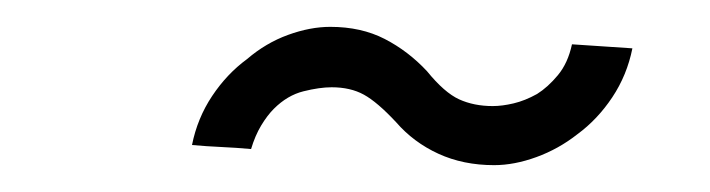

<svg xmlns="http://www.w3.org/2000/svg" viewBox="-20 -572 529 143"><path d="M275 -481Q288 -466 306.5 -457.5Q325 -449 348 -449Q363 -449 379.5 -455Q396 -461 410 -472Q425 -483 436 -499.5Q447 -516 451 -536Q436 -537 428.5 -537.5Q421 -538 406 -539Q403 -525 395.5 -516Q388 -507 380 -502Q371 -497 362.5 -495Q354 -493 347 -493Q333 -493 322 -498Q311 -503 298 -519Q284 -534 266.5 -543Q249 -552 226 -552Q211 -552 194.5 -546Q178 -540 164 -528Q149 -517 138 -500.5Q127 -484 123 -464Q134 -463 145 -462.5Q156 -462 167 -461Q170 -471 174.5 -478.5Q179 -486 184 -491Q194 -501 206 -504Q218 -507 227 -507Q241 -507 251 -501.5Q261 -496 275 -481Z"/></svg>

Font: Josefin Slab Thin
Style: Bold Italic
Weight: 700
Italic angle: -12°
Version: Version 2.000